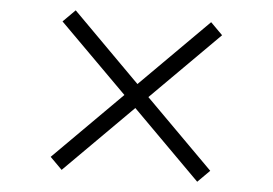

<svg xmlns="http://www.w3.org/2000/svg" viewBox="-48 -762 1096 772"><g transform="rotate(5 500.0 -376.0)"><path d="M774 -53.9 822.4 -102.3 548.8 -375.9 822.4 -649.5 774 -697.9 500.4 -424.3 227.4 -697.9 178.4 -648.9 452 -375.9 178.4 -102.3 226.8 -53.9 500.4 -327.5Z"/></g></svg>

Font: Source Han Sans JP VF
Style: Regular
Weight: 250
Designer: Ryoko NISHIZUKA 西塚涼子 (kana, bopomofo & ideographs); Paul D. Hunt (Latin, Greek & Cyrillic); Sandoll Communications 산돌커뮤니
Foundry: Adobe
Version: Version 2.004;hotconv 1.0.118;makeotfexe 2.5.65603